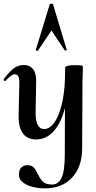

<svg xmlns="http://www.w3.org/2000/svg" viewBox="-24 -751 528 1052"><path d="M430 -388Q430 -347 428 -312L426 70Q424 165 370 223Q316 281 222 281Q181 281 147.5 271Q114 261 96 243.5Q78 226 80 205Q80 179 93 166.5Q106 154 125 154Q148 154 159.5 165.5Q171 177 183 202Q196 230 211.5 245Q227 260 262 260Q295 260 313 224Q331 188 331 94L332 -159Q310 -76 269.5 -31.5Q229 13 174 13Q126 13 101.5 -20Q77 -53 78 -119L82 -297Q83 -344 58 -344Q48 -344 36 -335.5Q24 -327 7 -309Q5 -307 3 -307Q0 -307 -2.5 -310.5Q-5 -314 -4 -317Q27 -358 51.5 -376.5Q76 -395 106 -395Q140 -395 158 -371Q176 -347 174 -297L171 -138Q170 -44 218 -44Q247 -44 271.5 -76.5Q296 -109 312.5 -171.5Q329 -234 332 -320L333 -380Q333 -386 346 -390Q359 -394 382 -394Q411 -394 420 -392.5Q429 -391 430 -388ZM342 -477Q343 -475 337 -474.5Q331 -474 330 -476L258 -584L184 -474Q182 -472 180 -472Q177 -472 174.5 -473.5Q172 -475 172 -477L248 -726Q249 -731 258 -731Q266 -731 267 -726Z"/></svg>

Font: Cormorant Upright
Style: Bold
Weight: 700
Designer: Christian Thalmann (Catharsis Fonts)
Foundry: Catharsis Fonts
Version: Version 3.302